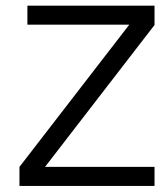

<svg xmlns="http://www.w3.org/2000/svg" viewBox="-20 -645 551 660"><path d="M46.9 -5.9V-71.3L424.3 -560.1H74.2V-625.5H511.2V-559.1L134.8 -71.3H511.2V-5.9Z"/></svg>

Font: RIT Meera New
Style: Regular
Weight: 400
Designer: Hussain K H
Foundry: RIT
Version: 1.6.2